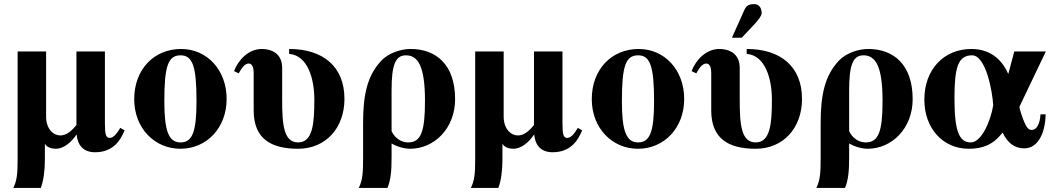

<svg xmlns="http://www.w3.org/2000/svg" viewBox="-20 -712 5150 937"><path d="M199 -9H200C210 8 234 14 253 14C290 14 328 -17 353 -55H354C359 -4 386 31 444 31C530 31 567 -24 588 -76L567 -88C553 -65 536 -39 515 -39C496 -39 492 -58 492 -111V-461H353V-102C324 -66 300 -51 274 -51C241 -51 205 -82 205 -143V-461H66V67C66 135 63 168 45 205H179C192 173 199 120 199 68Z M864 -473C732 -473 635 -374 635 -228C635 -86 735 14 860 14C989 14 1086 -88 1086 -229C1086 -371 990 -473 864 -473ZM861 -442C920 -442 939 -389 939 -218C939 -69 919 -17 861 -17C803 -17 782 -73 782 -218C782 -389 800 -442 861 -442Z M1357 -381C1357 -454 1301 -473 1258 -473C1192 -473 1143 -419 1122 -365L1145 -354C1158 -378 1174 -402 1194 -402C1213 -402 1218 -378 1218 -355V-173C1218 -36 1301 14 1435 14C1569 14 1661 -87 1661 -229C1661 -387 1557 -473 1391 -473V-449C1481 -442 1514 -329 1514 -226C1514 -111 1507 -17 1435 -17C1364 -17 1357 -105 1357 -225Z M1981 14C2100 14 2201 -86 2201 -228C2201 -398 2107 -473 1984 -473C1933 -473 1874 -451 1842 -417C1772 -344 1752 -248 1752 -113V55C1752 131 1750 166 1731 205H1871C1887 166 1891 124 1891 54V-12C1919 5 1956 14 1982 14ZM1891 -271C1891 -394 1909 -442 1961 -442C2020 -442 2054 -389 2054 -220C2054 -71 2035 -17 1972 -17C1958 -17 1916 -21 1891 -72Z M2432 -9H2433C2443 8 2467 14 2486 14C2523 14 2561 -17 2586 -55H2587C2592 -4 2619 31 2677 31C2763 31 2800 -24 2821 -76L2800 -88C2786 -65 2769 -39 2748 -39C2729 -39 2725 -58 2725 -111V-461H2586V-102C2557 -66 2533 -51 2507 -51C2474 -51 2438 -82 2438 -143V-461H2299V67C2299 135 2296 168 2278 205H2412C2425 173 2432 120 2432 68Z M3097 -473C2965 -473 2868 -374 2868 -228C2868 -86 2968 14 3093 14C3222 14 3319 -88 3319 -229C3319 -371 3223 -473 3097 -473ZM3094 -442C3153 -442 3172 -389 3172 -218C3172 -69 3152 -17 3094 -17C3036 -17 3015 -73 3015 -218C3015 -389 3033 -442 3094 -442Z M3552 -528H3600L3663 -595C3682 -616 3697 -635 3697 -648C3697 -674 3684 -692 3660 -692C3640 -692 3623 -687 3613 -664ZM3624 -449C3714 -442 3747 -329 3747 -226C3747 -111 3740 -17 3668 -17C3597 -17 3590 -105 3590 -225V-381C3590 -454 3534 -473 3491 -473C3425 -473 3376 -419 3355 -365L3378 -354C3391 -378 3407 -402 3427 -402C3446 -402 3451 -378 3451 -355V-173C3451 -36 3534 14 3668 14C3802 14 3894 -87 3894 -229C3894 -387 3790 -473 3624 -473Z M4214 14C4333 14 4434 -86 4434 -228C4434 -398 4340 -473 4217 -473C4166 -473 4107 -451 4075 -417C4005 -344 3985 -248 3985 -113V55C3985 131 3983 166 3964 205H4104C4120 166 4124 124 4124 54V-12C4152 5 4189 14 4215 14ZM4124 -271C4124 -394 4142 -442 4194 -442C4253 -442 4287 -389 4287 -220C4287 -71 4268 -17 4205 -17C4191 -17 4149 -21 4124 -72Z M5058 -154C5055 -104 5037 -78 5016 -78C5002 -78 4989 -80 4964 -156C4961 -165 4955 -186 4955 -191L5084 -461H4930L4901 -352H4900C4877 -406 4825 -473 4721 -473C4586 -473 4491 -373 4491 -226C4491 -84 4583 14 4707 14C4776 14 4826 -5 4873 -65C4897 -14 4932 12 4978 12C5053 12 5082 -77 5083 -154ZM4827 -198C4816 -126 4771 -17 4718 -17C4660 -17 4638 -73 4638 -233C4638 -382 4655 -442 4724 -442C4792 -442 4824 -262 4827 -198Z"/></svg>

Font: STIXGeneral
Style: Bold
Weight: 700
Designer: MicroPress Inc., with final additions and corrections provided by Coen Hoffman, Elsevier (retired)
Version: Version 1.1.0